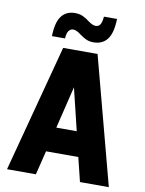

<svg xmlns="http://www.w3.org/2000/svg" viewBox="-98 -986 797 1055"><g transform="rotate(10 300.0 -459.0)"><path d="M16 0 204 -710H396L584 0H423L390 -134H210L177 0ZM300 -507 243 -272H357ZM362 -769Q339 -769 321.5 -777Q304 -785 285 -799Q260 -819 241 -819Q227 -819 217 -806.5Q207 -794 205 -763H132Q134 -842 161 -876Q188 -910 235 -910Q260 -910 279 -901.5Q298 -893 317 -878Q341 -860 359 -860Q374 -860 383 -872.5Q392 -885 395 -918H468Q466 -839 439 -804Q412 -769 362 -769Z"/></g></svg>

Font: Geist Mono ExtraBold
Style: Regular
Weight: 800
Monospace: yes
Designer: Basement.studio, Andrés Briganti, Mateo Zaragoza
Foundry: Basement.studio, Vercel, Andrés Briganti, Guido Ferreyra, Mateo Zaragoza
Version: Version 1.500; ttfautohint (v1.8.4.7-5d5b)